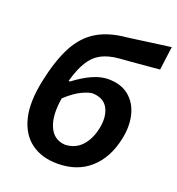

<svg xmlns="http://www.w3.org/2000/svg" viewBox="-137 -864 911 989"><g transform="rotate(20 318.0 -370.0)"><path d="M287 12.5Q200.5 12.5 142.5 -30Q84.5 -72.5 64 -155.5Q43.5 -238.5 69.5 -361.5Q94.5 -480.5 134.5 -557Q174.5 -633.5 239.5 -673.2Q304.5 -713 404.5 -721.5Q416.5 -723 444.8 -727Q473 -731 508.2 -735.8Q543.5 -740.5 577.8 -745.2Q612 -750 636 -753L619 -624Q595.5 -622 562.2 -619Q529 -616 495.2 -613.2Q461.5 -610.5 435.5 -608.2Q409.5 -606 401 -605.5Q343 -600.5 304.8 -580Q266.5 -559.5 240.8 -517.8Q215 -476 196 -407.5H204Q308.5 -486.5 385.5 -486.5Q457 -486.5 500.5 -450.2Q544 -414 558.5 -353.8Q573 -293.5 557.5 -222Q534 -111 464.2 -49.2Q394.5 12.5 287 12.5ZM334 -390Q314 -388.5 278.2 -372.2Q242.5 -356 193.5 -311.5Q177 -213 202.8 -154.5Q228.5 -96 291 -92.5Q347 -95 381.8 -133Q416.5 -171 429.5 -233.5Q443 -299.5 419.8 -343.8Q396.5 -388 334 -390Z"/></g></svg>

Font: Commissioner Loud SemiBold
Style: Italic
Weight: 600
Italic angle: -12°
Designer: Kostas Bartsokas
Foundry: Kostas Bartsokas
Version: Version 1.000; ttfautohint (v1.8.3)